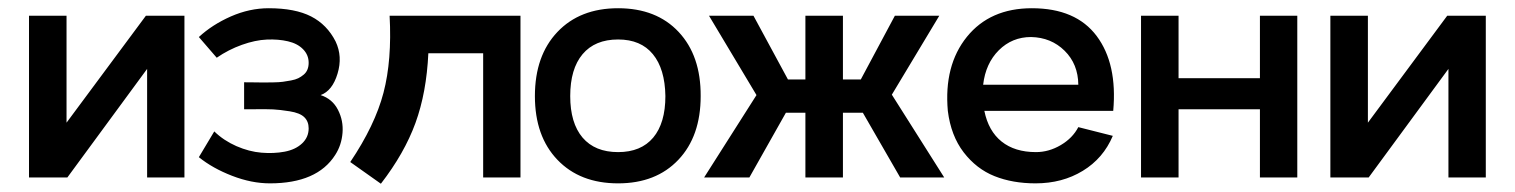

<svg xmlns="http://www.w3.org/2000/svg" viewBox="-20 -427 3645 462"><path d="M331.1 -389.2H423.8V0H334V-261.2L142.1 0H49.8V-389.2H140.1V-131.8Z M629.4 14.2Q585.4 14.2 538.6 -3.9Q491.7 -22 458.5 -48.8L495.6 -110.8Q518.1 -88.9 548.8 -75.4Q579.6 -62 609.1 -59.6Q638.7 -57.1 664.8 -62Q690.9 -66.9 706.8 -81.8Q722.7 -96.7 722.7 -118.2Q722.7 -134.8 712.2 -145Q701.7 -155.3 677 -159.2Q652.3 -163.1 637 -163.8Q621.6 -164.6 586.4 -164.1Q573.7 -164.1 567.4 -164.1V-229Q575.7 -229 590.6 -228.8Q605.5 -228.5 615 -228.5Q624.5 -228.5 638.2 -228.8Q651.9 -229 660.6 -230.2Q669.4 -231.4 680.2 -233.4Q690.9 -235.4 697.8 -238.8Q704.6 -242.2 710.7 -247.3Q716.8 -252.4 719.7 -259.5Q722.7 -266.6 722.7 -275.9Q722.7 -294.9 709.2 -308.6Q695.8 -322.3 672.9 -327.6Q649.9 -333 622.1 -331.8Q594.2 -330.6 562 -319.1Q529.8 -307.6 501.5 -288.1L458.5 -337.9Q490.7 -367.7 535.6 -387.5Q580.6 -407.2 626.5 -407.2Q689.9 -407.2 728.5 -387.5Q767.1 -367.7 787.6 -327.1Q804.7 -291 792.2 -249.8Q779.8 -208.5 751.5 -198.2Q779.8 -189 793.2 -162.8Q806.6 -136.7 804.2 -107.2Q801.8 -77.6 786.6 -54.2Q743.2 14.2 629.4 14.2Z M917.5 -389.2H1232.4V0H1142.6V-298.8H1010.7Q1006.3 -204.1 979.7 -131.1Q953.1 -58.1 896.5 15.1L822.8 -37.1Q882.3 -125.5 902.8 -203.9Q923.3 -282.2 917.5 -389.2Z M1467.3 14.2Q1375.5 14.2 1321.3 -42.5Q1267.1 -99.1 1267.1 -195.8Q1267.1 -293 1321.3 -350.1Q1375.5 -407.2 1467.3 -407.2Q1559.6 -407.2 1613 -350.1Q1666.5 -293 1666 -195.8Q1666 -99.1 1612.3 -42.5Q1558.6 14.2 1467.3 14.2ZM1467.3 -61Q1522.5 -61 1551.8 -95.9Q1581.1 -130.9 1581.1 -195.8Q1580.1 -261.2 1551 -296.6Q1522 -332 1467.3 -332Q1411.6 -332 1381.8 -296.6Q1352.1 -261.2 1352.1 -195.8Q1352.1 -130.9 1381.8 -95.9Q1411.6 -61 1467.3 -61Z M2146 0 2056.2 -155.8H2008.3V0H1918V-155.8H1871.1L1783.2 0H1674.3L1800.3 -198.2L1686 -389.2H1793L1876 -235.8H1918V-389.2H2008.3V-235.8H2051.3L2133.3 -389.2H2240.2L2126 -199.2L2252 0Z M2348.6 -160.2Q2358.4 -111.8 2390.1 -86.4Q2421.9 -61 2472.7 -61Q2503.9 -61 2532.5 -77.9Q2561 -94.7 2574.7 -121.1L2657.7 -100.1Q2634.8 -45.9 2585.4 -15.9Q2536.1 14.2 2471.7 14.2Q2416.5 14.2 2373 -3.2Q2329.6 -20.5 2298.8 -60.5Q2268.1 -100.6 2260.7 -160.2Q2251 -269.5 2306.6 -338.4Q2362.3 -407.2 2462.9 -407.2Q2568.8 -407.2 2618.9 -340.3Q2668.9 -273.4 2658.7 -160.2ZM2460.9 -337.9Q2415.5 -337.9 2383.5 -306.2Q2351.6 -274.4 2345.7 -223.1H2574.7Q2574.2 -272.9 2541.7 -304.9Q2509.3 -336.9 2460.9 -337.9Z M3011.7 -389.2H3101.6V0H3011.7V-164.1H2815.9V0H2725.6V-389.2H2815.9V-238.8H3011.7Z M3462.4 -389.2H3555.2V0H3465.3V-261.2L3273.4 0H3181.2V-389.2H3271.5V-131.8Z"/></svg>

Font: Neutral Grotesk
Style: Regular
Weight: 400
Designer: Nawras Khrais
Foundry: Nawras Khrais
Version: Version 1.000;PS 001.000;hotconv 1.0.88;makeotf.lib2.5.64775